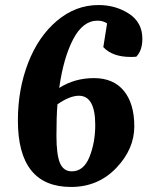

<svg xmlns="http://www.w3.org/2000/svg" viewBox="-20 -730 587 762"><path d="M367 -648C381.7 -648 394.3 -644.3 405 -637L390 -543C414 -517 450.3 -504 499 -504C508.3 -504 515.7 -504.3 521 -505C537 -521.7 545 -545.3 545 -576C545 -619.3 527.3 -652.5 492 -675.5C456.7 -698.5 416.3 -710 371 -710C310.3 -710 255.3 -689.2 206 -647.5C156.7 -605.8 118.5 -550 91.5 -480C64.5 -410 51 -334 51 -252C51 -76 121.3 12 262 12C333.3 12 393 -13 441 -63C489 -113 513 -168.2 513 -228.5C513 -288.8 499.2 -335.8 471.5 -369.5C443.8 -403.2 404.3 -420 353 -420C301.7 -420 255.7 -407 215 -381C226.3 -461 244.8 -525.5 270.5 -574.5C296.2 -623.5 328.3 -648 367 -648ZM293 -350C336.3 -350 358 -311.3 358 -234C358 -187.3 350.3 -145 335 -107C319.7 -69 296.3 -50 265 -50C243 -50 227.3 -61 218 -83C208.7 -105 204 -141.2 204 -191.5C204 -241.8 205.3 -283.3 208 -316C240.7 -338.7 269 -350 293 -350Z"/></svg>

Font: Oleo Script
Style: Regular
Weight: 400
Designer: Soytutype
Foundry: Soytutype
Version: Version 1.002